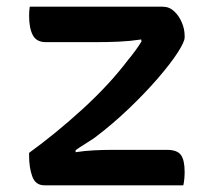

<svg xmlns="http://www.w3.org/2000/svg" viewBox="-20 -554 640 574"><path d="M69 -534H466Q486 -534 500.5 -520.5Q515 -507 523.5 -487Q532 -467 532 -447V-442Q532 -429 511 -396.5Q490 -364 452.5 -320.5Q415 -277 366.5 -230.5Q318 -184 264 -143Q251 -134 234 -123.5Q217 -113 206 -105V-99Q232 -103 259.5 -104.5Q287 -106 315 -106H479Q510 -106 521 -90.5Q532 -75 532 -40Q532 -30 531 -19Q530 -8 528 0H113Q86 0 76.5 -26.5Q67 -53 67 -88V-97Q147 -155 227 -228Q307 -301 363 -375Q374 -388 384.5 -402.5Q395 -417 403 -430L402 -436Q369 -431 336 -429.5Q303 -428 267 -428H117Q89 -428 78 -449Q67 -470 67 -507Q67 -515 67.5 -521.5Q68 -528 69 -534Z"/></svg>

Font: Recursive Mn Csl St Med
Style: Regular
Weight: 500
Monospace: yes
Version: Version 1.079;hotconv 1.0.112;makeotfexe 2.5.65598; ttfautoh